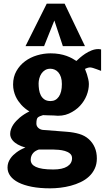

<svg xmlns="http://www.w3.org/2000/svg" viewBox="-20 -864 582 1059"><path d="M21.5 60.1Q21.5 45.9 25.6 33.7Q29.8 21.5 36.9 11Q43.9 0.5 52.7 -8.1Q61.5 -16.6 70.8 -23.4Q92.3 -39.6 120.1 -50.3Q96.7 -56.6 78.1 -66.9Q70.3 -71.3 62.7 -77.1Q55.2 -83 49.3 -90.1Q43.5 -97.2 39.8 -106Q36.1 -114.7 36.1 -125Q36.1 -138.7 40.8 -151.6Q45.4 -164.6 52.7 -175.8Q60.1 -187 69.6 -197Q79.1 -207 88.9 -215.3Q112.3 -234.9 142.1 -249.5Q116.7 -264.6 97.2 -286.1Q88.9 -295.4 80.8 -306.9Q72.8 -318.4 66.4 -332.3Q60.1 -346.2 56.2 -362.5Q52.2 -378.9 52.2 -397.9Q52.2 -439.9 70.6 -472.2Q88.9 -504.4 118.2 -526.1Q147.5 -547.9 184.3 -558.8Q221.2 -569.8 258.8 -569.8Q285.6 -569.8 307.6 -565.9Q329.6 -562 346.9 -555.7Q364.3 -549.3 377.7 -542Q391.1 -534.7 401.4 -527.8Q408.7 -534.7 421.1 -545.7Q433.6 -556.6 449.7 -567.4Q465.8 -578.1 484.6 -585.7Q503.4 -593.3 522.5 -593.3Q524.9 -593.3 527.3 -593Q529.8 -592.8 532.2 -592.3Q534.7 -591.8 537.6 -591.3V-473.1Q524.4 -478 512.7 -482.4Q502.9 -486.3 492.4 -489.3Q481.9 -492.2 476.1 -492.2Q470.7 -492.2 466.1 -490.7Q461.4 -489.3 457.5 -487.8Q452.6 -485.8 448.7 -483.9Q454.6 -469.2 459.5 -454.6Q463.4 -441.9 466.8 -427.5Q470.2 -413.1 470.2 -400.4Q470.2 -369.6 457.8 -337.9Q445.3 -306.2 420.9 -280Q396.5 -253.9 360.1 -237.5Q323.7 -221.2 275.9 -227.1Q256.8 -227.1 242.2 -228Q227.5 -229 217.3 -229Q196.8 -223.1 188.7 -216.1Q180.7 -209 180.7 -182.6Q180.7 -168.5 190.9 -158.9Q201.2 -149.4 215.8 -147.5L348.6 -137.2Q386.7 -134.3 417.2 -125.2Q447.8 -116.2 469.5 -96.7Q491.2 -77.1 502.7 -50.5Q514.2 -23.9 514.2 9.8Q514.2 41.5 502.4 66.4Q490.7 91.3 470.9 109.6Q451.2 127.9 425 140.4Q398.9 152.8 370.4 160.4Q341.8 168 312.5 171.4Q283.2 174.8 256.8 174.8Q199.7 174.8 155.8 166.3Q111.8 157.7 82 142.6Q52.2 127.4 36.9 106.4Q21.5 85.4 21.5 60.1ZM149.4 17.6Q149.4 29.8 156 39.6Q162.6 49.3 177.5 56.4Q192.4 63.5 216.1 67.1Q239.7 70.8 273.9 70.8Q324.2 70.8 350.8 54.2Q377.4 37.6 377.4 8.3Q377.4 -7.8 365.7 -17.3Q354 -26.9 337.6 -31.5Q321.3 -36.1 304 -37.6Q286.6 -39.1 275.9 -39.1H193.8Q186 -36.6 178 -32.2Q169.9 -27.8 163.6 -20.8Q157.2 -13.7 153.3 -4.2Q149.4 5.4 149.4 17.6ZM192.9 -403.3Q192.9 -387.2 195.3 -370.1Q197.8 -353 204.8 -338.9Q211.9 -324.7 224.9 -315.7Q237.8 -306.6 258.8 -306.6Q287.6 -306.6 304.4 -330.8Q321.3 -355 321.3 -400.4Q321.3 -422.4 316.2 -438.2Q311 -454.1 302.2 -464.4Q293.5 -474.6 282 -479.7Q270.5 -484.9 257.8 -484.9Q240.7 -484.9 228.5 -477.3Q216.3 -469.7 208.5 -458Q200.7 -446.3 196.8 -431.6Q192.9 -417 192.9 -403.3ZM120.6 -609.4 237.8 -843.8H336.4L448.7 -609.4H326.7L279.8 -751L223.1 -609.4Z"/></svg>

Font: Francois One
Style: Regular
Weight: 400
Designer: Vernon Adams
Foundry: vernon adams
Version: Version 1.000